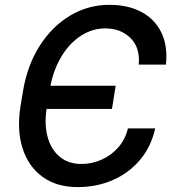

<svg xmlns="http://www.w3.org/2000/svg" viewBox="-20 -757 716 787"><path d="M454.2 -405.5 438.9 -310.4H170.8Q161.2 -243.6 176 -192.8Q190.7 -142 226 -113.5Q261.4 -84.9 313.2 -84.9Q356.9 -84.9 396.5 -102.5Q436.1 -120 464.8 -152.9Q493.6 -185.7 504.3 -230.8H616.1Q599.8 -156.2 554.5 -102.3Q509.2 -48.3 443.2 -19.2Q377.1 9.9 297.6 9.9Q212 9.9 153.9 -32.5Q95.9 -74.9 72.1 -150.4Q48.3 -225.9 64.6 -324.9L74.6 -384.9Q92 -489.3 142.4 -568.7Q192.8 -648.1 266.7 -692.6Q340.6 -737.2 428.3 -737.2Q505.3 -737.2 560.2 -707.7Q615.1 -678.3 641.5 -623.4Q668 -568.5 660.2 -492.2H548.7Q555 -561.4 514.9 -601Q474.8 -640.6 411.9 -640.6Q358.7 -640.6 312.5 -611Q266.3 -581.3 233.5 -528.2Q200.6 -475.1 186.8 -405.5Z"/></svg>

Font: Inter UI Medium
Style: Italic
Weight: 500
Italic angle: 9.39999°
Designer: Rasmus Andersson
Foundry: rsms
Version: 3.2;8d6f07862